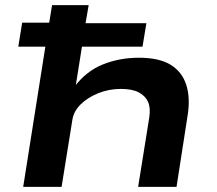

<svg xmlns="http://www.w3.org/2000/svg" viewBox="-20 -725 842 745"><path d="M70 0 156 -544H51L66 -637H171L182 -705H324L312 -635H548L533 -544H298L273 -387H268Q313 -448 378 -474.5Q443 -501 519 -501Q597 -501 641.5 -474Q686 -447 702.5 -396.5Q719 -346 708 -277L665 0H516L559 -268Q565 -306 554.5 -329.5Q544 -353 518.5 -366.5Q493 -380 449 -380Q402 -380 360.5 -363Q319 -346 292.5 -319.5Q266 -293 261 -261L219 0Z"/></svg>

Font: Nunito Sans 7pt Expanded
Style: Bold Italic
Weight: 700
Width: 7
Italic angle: -9°
Designer: Vernon Adams
Foundry: Vernon Adams
Version: Version 3.101;gftools[0.9.27]